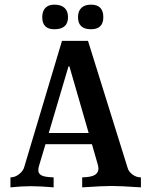

<svg xmlns="http://www.w3.org/2000/svg" viewBox="-20 -804 647 827"><path d="M587 -40V3Q497 -3 461 -3Q424 -3 334 3V-40Q373 -41 388.5 -50.5Q404 -60 404 -78Q404 -88 399 -103L376 -183H176L152 -103Q145 -82 145 -71Q145 -56 159 -48.5Q173 -41 211 -40V3Q155 -2 113 -2Q74 -2 25 3V-40Q44 -40 60.5 -52.5Q77 -65 83 -80L247 -628H359L530 -80Q534 -65 550.5 -52.5Q567 -40 587 -40ZM362 -231 279 -518H275L190 -231ZM273 -730Q273 -678 214 -678Q162 -678 162 -730Q162 -756 175.5 -770Q189 -784 214 -784Q243 -784 258 -770Q273 -756 273 -730ZM425 -730Q425 -678 372 -678Q316 -678 316 -730Q316 -756 330.5 -770Q345 -784 372 -784Q425 -784 425 -730Z"/></svg>

Font: Gupter
Style: Bold
Weight: 700
Designer: Octavio Pardo
Version: Version 1.000